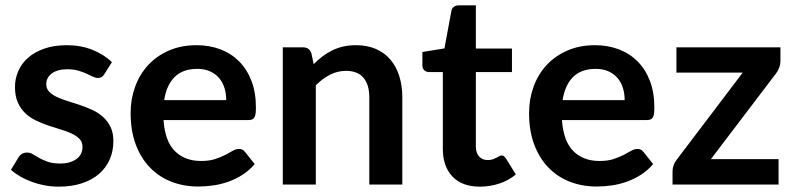

<svg xmlns="http://www.w3.org/2000/svg" viewBox="-20 -690 2971 718"><path d="M370.5 -413Q365.5 -405 360 -401.8Q354.5 -398.5 346 -398.5Q337 -398.5 326.8 -403.5Q316.5 -408.5 303 -414.8Q289.5 -421 272.2 -426Q255 -431 231.5 -431Q195 -431 174 -415.5Q153 -400 153 -375Q153 -358.5 163.8 -347.2Q174.5 -336 192.2 -327.5Q210 -319 232.5 -312.2Q255 -305.5 278.5 -297.5Q302 -289.5 324.5 -279.2Q347 -269 364.8 -253.2Q382.5 -237.5 393.2 -215.5Q404 -193.5 404 -162.5Q404 -125.5 390.5 -94.2Q377 -63 351 -40.2Q325 -17.5 286.8 -4.8Q248.5 8 199 8Q172.5 8 147.2 3.2Q122 -1.5 98.8 -10Q75.5 -18.5 55.8 -30Q36 -41.5 21 -55L49.5 -102Q55 -110.5 62.5 -115Q70 -119.5 81.5 -119.5Q93 -119.5 103.2 -113Q113.5 -106.5 127 -99Q140.5 -91.5 158.8 -85Q177 -78.5 205 -78.5Q227 -78.5 242.8 -83.8Q258.5 -89 268.8 -97.5Q279 -106 283.8 -117.2Q288.5 -128.5 288.5 -140.5Q288.5 -158.5 277.8 -170Q267 -181.5 249.2 -190Q231.5 -198.5 208.8 -205.2Q186 -212 162.2 -220Q138.5 -228 115.8 -238.8Q93 -249.5 75.2 -266Q57.5 -282.5 46.8 -306.5Q36 -330.5 36 -364.5Q36 -396 48.5 -424.5Q61 -453 85.2 -474.2Q109.5 -495.5 145.8 -508.2Q182 -521 229.5 -521Q282.5 -521 326 -503.5Q369.5 -486 398.5 -457.5Z M715 -521Q763.5 -521 804.2 -505.5Q845 -490 874.5 -460.2Q904 -430.5 920.5 -387.2Q937 -344 937 -288.5Q937 -274.5 935.8 -265.2Q934.5 -256 931.2 -250.8Q928 -245.5 922.5 -243.2Q917 -241 908.5 -241H591.5Q597 -162 634 -125Q671 -88 732 -88Q762 -88 783.8 -95Q805.5 -102 821.8 -110.5Q838 -119 850.2 -126Q862.5 -133 874 -133Q881.5 -133 887 -130Q892.5 -127 896.5 -121.5L932.5 -76.5Q912 -52.5 886.5 -36.2Q861 -20 833.2 -10.2Q805.5 -0.5 776.8 3.5Q748 7.5 721 7.5Q667.5 7.5 621.5 -10.2Q575.5 -28 541.5 -62.8Q507.5 -97.5 488 -148.8Q468.5 -200 468.5 -267.5Q468.5 -320 485.5 -366.2Q502.5 -412.5 534.2 -446.8Q566 -481 611.8 -501Q657.5 -521 715 -521ZM717.5 -432.5Q663.5 -432.5 633 -402Q602.5 -371.5 594 -315.5H826Q826 -339.5 819.5 -360.8Q813 -382 799.5 -398Q786 -414 765.5 -423.2Q745 -432.5 717.5 -432.5Z M1037.5 0V-513H1113Q1137 -513 1144.5 -490.5L1153 -450Q1168.5 -466 1185.8 -479Q1203 -492 1222.2 -501.5Q1241.5 -511 1263.5 -516Q1285.5 -521 1311.5 -521Q1353.5 -521 1386 -506.8Q1418.5 -492.5 1440.2 -466.8Q1462 -441 1473.2 -405.2Q1484.5 -369.5 1484.5 -326.5V0H1361V-326.5Q1361 -373.5 1339.2 -399.2Q1317.5 -425 1274 -425Q1242 -425 1214 -410.5Q1186 -396 1161 -371V0Z M1774.5 8Q1708 8 1672 -29.8Q1636 -67.5 1636 -134V-420.5H1584Q1574 -420.5 1566.8 -427Q1559.5 -433.5 1559.5 -446.5V-495.5L1642 -509L1668 -649Q1670 -659 1677.2 -664.5Q1684.5 -670 1695.5 -670H1759.5V-508.5H1894.5V-420.5H1759.5V-142.5Q1759.5 -118.5 1771.5 -105Q1783.5 -91.5 1803.5 -91.5Q1815 -91.5 1822.8 -94.2Q1830.5 -97 1836.2 -100Q1842 -103 1846.5 -105.8Q1851 -108.5 1855.5 -108.5Q1861 -108.5 1864.5 -105.8Q1868 -103 1872 -97.5L1909 -37.5Q1882 -15 1847 -3.5Q1812 8 1774.5 8Z M2205 -521Q2253.5 -521 2294.2 -505.5Q2335 -490 2364.5 -460.2Q2394 -430.5 2410.5 -387.2Q2427 -344 2427 -288.5Q2427 -274.5 2425.8 -265.2Q2424.5 -256 2421.2 -250.8Q2418 -245.5 2412.5 -243.2Q2407 -241 2398.5 -241H2081.5Q2087 -162 2124 -125Q2161 -88 2222 -88Q2252 -88 2273.8 -95Q2295.5 -102 2311.8 -110.5Q2328 -119 2340.2 -126Q2352.5 -133 2364 -133Q2371.5 -133 2377 -130Q2382.5 -127 2386.5 -121.5L2422.5 -76.5Q2402 -52.5 2376.5 -36.2Q2351 -20 2323.2 -10.2Q2295.5 -0.5 2266.8 3.5Q2238 7.5 2211 7.5Q2157.5 7.5 2111.5 -10.2Q2065.5 -28 2031.5 -62.8Q1997.5 -97.5 1978 -148.8Q1958.5 -200 1958.5 -267.5Q1958.5 -320 1975.5 -366.2Q1992.5 -412.5 2024.2 -446.8Q2056 -481 2101.8 -501Q2147.5 -521 2205 -521ZM2207.5 -432.5Q2153.5 -432.5 2123 -402Q2092.5 -371.5 2084 -315.5H2316Q2316 -339.5 2309.5 -360.8Q2303 -382 2289.5 -398Q2276 -414 2255.5 -423.2Q2235 -432.5 2207.5 -432.5Z M2898.5 -462Q2898.5 -449 2893.8 -436.8Q2889 -424.5 2882.5 -416L2638.5 -95H2891.5V0H2495V-51.5Q2495 -60 2499 -71.8Q2503 -83.5 2511.5 -94L2757.5 -418.5H2509.5V-513H2898.5Z"/></svg>

Font: LatoHex
Style: Bold
Weight: 700
Designer: Lukasz Dziedzic
Foundry: tyPoland Lukasz Dziedzic
Version: Version 1.104; Western+Polish opensource